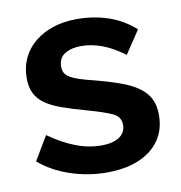

<svg xmlns="http://www.w3.org/2000/svg" viewBox="-67 -596 630 668"><g transform="rotate(-10 248.5 -262.0)"><path d="M259 10Q193 10 130 -11Q67 -32 22 -71L72 -155Q120 -121 165.5 -103.5Q211 -86 256 -86Q296 -86 319 -101Q342 -116 342 -144Q342 -172 315 -185Q288 -198 227 -215Q176 -229 140 -242Q104 -255 82 -271.5Q60 -288 50 -309.5Q40 -331 40 -361Q40 -401 55.5 -433Q71 -465 99 -487.5Q127 -510 164.5 -522Q202 -534 246 -534Q305 -534 356.5 -517Q408 -500 451 -462L397 -381Q357 -411 319.5 -425Q282 -439 245 -439Q211 -439 188 -425Q165 -411 165 -380Q165 -366 170.5 -357Q176 -348 188 -341Q200 -334 219.5 -327.5Q239 -321 268 -314Q322 -300 360.5 -286Q399 -272 423.5 -254Q448 -236 459.5 -212.5Q471 -189 471 -156Q471 -79 414 -34.5Q357 10 259 10Z"/></g></svg>

Font: Oxford Sans
Style: Bold
Weight: 700
Designer: Matt McInerney, Pablo Impallari, Rodrigo Fuenzalida
Foundry: Matt McInerney, Pablo Impallari, Rodrigo Fuenzalida
Version: Version 3.000g; ttfautohint (v1.5) -l 8 -r 28 -G 28 -x 14 -D